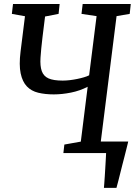

<svg xmlns="http://www.w3.org/2000/svg" viewBox="-20 -763 672 957"><path d="M300.8 -42.5 382.8 -57.1 417 -330.6Q378.4 -310.5 333.7 -301.5Q289.1 -292.5 248 -292.5Q205.1 -292.5 170.7 -300.8Q136.2 -309.1 114 -332.3Q91.8 -355.5 83 -397.2Q74.2 -439 82.5 -505.9L104.5 -682.1L39.1 -693.8L44.9 -743.2H277.3L272 -693.8L204.6 -680.7L191.9 -578.1Q184.6 -517.1 181.9 -475.6Q179.2 -434.1 188.2 -408.7Q197.3 -383.3 221.7 -372.3Q246.1 -361.3 292.5 -361.3Q309.1 -361.3 327.9 -363.5Q346.7 -365.7 364.5 -369.4Q382.3 -373 398.2 -377.7Q414.1 -382.3 424.3 -387.7L461.4 -682.6L386.2 -693.8L392.1 -743.2H631.8L626.5 -693.8L561 -682.6L482.4 -57.6H619.1Q619.1 -56.6 616.5 -46.4Q613.8 -36.1 609.9 -19.8Q606 -3.4 600.6 17.1Q595.2 37.6 589.8 58.8Q584.5 80.1 579.3 100.6Q574.2 121.1 570.1 137.2Q565.9 153.3 563.2 163.1Q560.5 172.9 560.5 173.3H498Q498.5 166.5 499.8 151.1Q501 135.7 502.2 116.7Q503.4 97.7 504.6 77.1Q505.9 56.6 506.8 39.6Q507.8 22.5 508.3 11.5Q508.8 0.5 508.8 0H295.9Z"/></svg>

Font: Merriweather
Style: Italic
Weight: 400
Italic angle: -7°
Designer: Eben Sorkin ( eben@eyebytes.com )
Foundry: Eben Sorkin ( eben@eyebytes.com )
Version: Version 1.005; ttfautohint (v0.97) -l 13 -r 13 -G 200 -x 24 